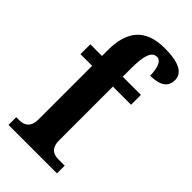

<svg xmlns="http://www.w3.org/2000/svg" viewBox="-239 -832 896 896"><g transform="rotate(45 209.0 -384.5)"><path d="M16 0H336V-51H295C268 -51 234 -59 234 -117V-471H354V-536H234V-592C234 -679 249 -715 282 -715C313 -715 321 -664 321 -630C396 -630 418 -660 418 -697C418 -734 391 -769 278 -769C151 -769 97 -699 97 -575V-536H20V-471H97V-117C97 -59 60 -51 36 -51H16Z"/></g></svg>

Font: Noto Serif Georgian Condensed Bold
Style: Regular
Weight: 700
Width: 3
Designer: Monotype Design Team, Akaki Razmadze
Foundry: Google LLC
Version: Version 2.003